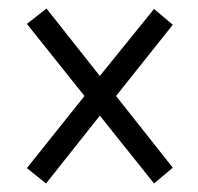

<svg xmlns="http://www.w3.org/2000/svg" viewBox="-20 -583 465 450"><path d="M88 -153 214 -312 341 -153 385 -190 252 -358 385 -525 341 -562 214 -405 89 -563 43 -527 178 -358 43 -189Z"/></svg>

Font: Noto Serif Bengali ExtraCondensed Medium
Style: Regular
Weight: 500
Width: 2
Designer: Juan Bruce, Universal Thirst, Indian Type Foundry and the Monotype Design Team.
Foundry: Monotype Imaging Inc.
Version: Version 2.003